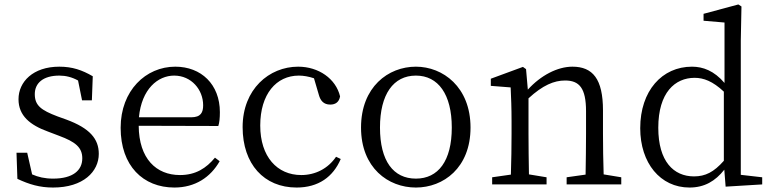

<svg xmlns="http://www.w3.org/2000/svg" viewBox="-20 -827 3457 861"><path d="M238 -305C164 -333 136 -354 136 -405C136 -454 173 -488 246 -488C275 -488 303 -481 330 -466L348 -377H392L396 -485C348 -513 304 -528 246 -528C128 -528 63 -460 63 -382C63 -308 115 -266 195 -237L245 -218C318 -191 349 -166 349 -117C349 -63 307 -26 218 -26C181 -26 151 -33 124 -45L102 -142H54L58 -25C111 0 158 14 218 14C354 14 423 -58 423 -137C423 -204 383 -252 277 -291Z M603 -301C615 -428 688 -488 761 -488C838 -488 891 -425 891 -355C891 -323 881 -301 837 -301ZM959 -262C964 -277 966 -298 966 -324C966 -449 882 -528 766 -528C634 -528 521 -421 521 -254C521 -83 622 14 762 14C855 14 924 -32 965 -104L944 -120C905 -73 858 -42 787 -42C681 -42 603 -115 602 -263Z M1487 -124C1451 -71 1394 -42 1331 -42C1223 -42 1147 -124 1147 -264C1147 -405 1219 -488 1320 -488C1341 -488 1364 -484 1388 -476L1410 -401C1417 -376 1431 -358 1461 -358C1485 -358 1501 -370 1505 -395C1486 -474 1409 -528 1317 -528C1187 -528 1068 -427 1068 -257C1068 -91 1164 14 1310 14C1408 14 1474 -34 1508 -114Z M1845 14C1968 14 2090 -74 2090 -255C2090 -437 1966 -528 1845 -528C1721 -528 1599 -437 1599 -255C1599 -74 1721 14 1845 14ZM1845 -26C1744 -26 1684 -105 1684 -255C1684 -404 1744 -488 1845 -488C1945 -488 2006 -404 2006 -255C2006 -105 1945 -26 1845 -26Z M2687 -45C2685 -100 2684 -176 2684 -228V-332C2684 -473 2638 -528 2547 -528C2480 -528 2405 -489 2347 -425L2339 -517L2325 -527L2181 -474V-442L2270 -435C2272 -388 2274 -346 2274 -283V-228C2274 -177 2273 -100 2271 -44L2187 -32V0H2431V-32L2352 -45C2351 -100 2350 -177 2350 -228V-386C2414 -445 2465 -466 2514 -466C2578 -466 2608 -432 2608 -328V-228C2608 -176 2607 -99 2606 -44L2521 -32V0H2766V-32Z M3226 -106C3181 -55 3143 -36 3092 -36C3001 -36 2932 -103 2932 -254C2932 -412 3007 -478 3095 -478C3135 -478 3176 -463 3226 -416ZM3302 -43V-645L3305 -798L3291 -807L3135 -765V-734L3229 -726V-455C3182 -510 3132 -528 3083 -528C2949 -528 2851 -420 2851 -252C2851 -96 2941 14 3072 14C3139 14 3188 -15 3228 -66L3234 10L3398 0V-32Z"/></svg>

Font: Source Han Serif
Style: Regular
Weight: 400
Designer: Ryoko NISHIZUKA 西塚涼子 (kana & ideographs); Frank Grießhammer (Latin, Greek & Cyrillic); Wenlong ZHANG 张文龙 (bopomofo); San
Foundry: Adobe Systems Incorporated
Version: Version 1.001;PS 1.001;hotconv 16.6.54;makeotf.lib2.5.65590